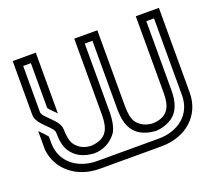

<svg xmlns="http://www.w3.org/2000/svg" viewBox="-113 -822 1102 977"><g transform="rotate(-20 437.5 -333.5)"><path d="M604.2 -125C565.6 -127.1 537.5 -141.7 517.7 -168.8C506.3 -186.5 501 -213.5 500 -251V-666.7H375V-249C373.2 -187.5 361.6 -131.9 271.9 -125C233.3 -126 204.2 -140.6 184.4 -168.8C172.9 -186.5 167.7 -213.5 166.7 -251C166.7 -302.4 83.3 -345.5 83.3 -375V-625H125V-382.3C132.1 -370.4 160.4 -345.9 166.7 -337.5V-666.7H41.7V-375C41.7 -321.8 125 -279.8 125 -250C125 -205.2 132.3 -170.8 147.9 -146.9C172.9 -108.3 213.5 -86.5 271.9 -83.3C322.9 -84.4 363.5 -106.3 393.8 -146.9C408.3 -170.8 415.6 -205.2 416.7 -250V-625H458.3V-246.9C460 -177.4 478.6 -92.5 604.2 -83.3C636.5 -84.4 667.7 -93.8 696.9 -113.5C732.3 -139.6 750 -184.4 750 -250V-625H791.7V-208.3C791.7 -104.4 711.1 -41.7 604.2 -41.7H270.8C172.2 -41.7 83.3 -100 83.3 -209.4V-242.7C80.2 -247.9 71.9 -256.2 60.4 -268.8L41.7 -287.5V-187.5C52 -78.4 145.6 0 270.8 0H604.2C737.1 0 833.3 -83.3 833.3 -208.3V-666.7H708.3V-250C708.3 -184.9 691.1 -128.2 604.2 -125Z"/></g></svg>

Font: Sportrop
Style: Regular
Weight: 500
Version: Version 0.9